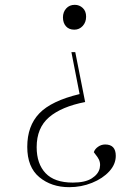

<svg xmlns="http://www.w3.org/2000/svg" viewBox="-20 -538 544 796"><path d="M333 -115Q235 -96 183.5 -52Q132 -8 132 72Q132 141 169 180Q206 219 282 219Q333 219 360.5 201.5Q388 184 393.5 159Q399 134 384 113L369 93Q373 80 386.5 70.5Q400 61 416 61Q460 61 460 108Q460 143 433 172.5Q406 202 361.5 220Q317 238 267 238Q193 238 143 196.5Q93 155 93 71Q93 -16 143 -68Q193 -120 310 -148L276 -322H292ZM337 -469Q337 -446 323 -430.5Q309 -415 288 -415Q266 -415 253.5 -429Q241 -443 241 -466Q241 -488 254.5 -503Q268 -518 290 -518Q309 -518 323 -505Q337 -492 337 -469Z"/></svg>

Font: Literata 72pt ExtraLight
Style: Italic
Weight: 200
Italic angle: -2°
Designer: Latin by Veronika Burian and Jose Scaglione. Greek by Irene Vlachou. Cyrillic by Vera Evstafieva
Foundry: TypeTogether
Version: Version 3.002